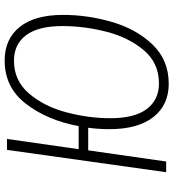

<svg xmlns="http://www.w3.org/2000/svg" viewBox="20 -754 745 825"><g transform="rotate(-90 392.5 -341.5)"><path d="M741 -443Q741 -337 710.5 -232.5Q680 -128 613.5 -58.5Q547 11 445 11Q354 11 302 -55Q250 -121 250 -244Q250 -289 256 -335H159L111 0H65L161 -684H208L164 -376H263Q288 -510 358.5 -602Q429 -694 545 -694Q637 -694 689 -629.5Q741 -565 741 -443ZM693 -446Q693 -549 654 -601.5Q615 -654 544 -654Q458 -654 402.5 -588.5Q347 -523 322 -427.5Q297 -332 297 -240Q297 -136 336.5 -83.5Q376 -31 446 -31Q535 -31 590 -97Q645 -163 669 -258Q693 -353 693 -446Z"/></g></svg>

Font: Fira Sans Condensed ExtraLight
Style: Italic
Weight: 275
Width: 3
Italic angle: -8°
Designer: Carrois Corporate & Edenspiekermann AG
Foundry: Carrois Corporate GbR & Edenspiekermann AG
Version: Version 4.203